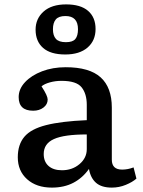

<svg xmlns="http://www.w3.org/2000/svg" viewBox="-20 -840 649 874"><path d="M216 14Q146 14 103.5 -24Q61 -62 61 -124Q61 -182 91 -217.5Q121 -253 190 -270.5Q259 -288 375 -293V-363Q375 -413 351.5 -442.5Q328 -472 260 -472Q232 -472 207 -465Q182 -458 169 -447Q184 -424 190.5 -409.5Q197 -395 197 -387Q197 -365 178 -350.5Q159 -336 131 -336Q65 -336 65 -398Q65 -435 94 -466Q123 -497 171.5 -515.5Q220 -534 279 -534Q387 -534 438 -488Q489 -442 489 -350V-113Q489 -68 536 -68Q562 -68 588 -78L601 -27Q583 -11 552.5 1.5Q522 14 489 14Q442 14 417 -8Q392 -30 385 -71Q356 -30 314 -8Q272 14 216 14ZM262 -65Q309 -65 342 -93Q375 -121 375 -161V-228Q272 -228 225.5 -207Q179 -186 179 -139Q179 -104 201 -84.5Q223 -65 262 -65ZM277 -592Q210 -592 176 -622Q142 -652 142 -705Q142 -755 178.5 -787.5Q215 -820 281 -820Q347 -820 381 -790.5Q415 -761 415 -708Q415 -655 378.5 -623.5Q342 -592 277 -592ZM280 -648Q311 -648 323 -662.5Q335 -677 335 -707Q335 -767 278 -767Q247 -767 234 -751.5Q221 -736 221 -707Q221 -678 234.5 -663Q248 -648 280 -648Z"/></svg>

Font: Literata 7pt Medium
Style: Regular
Weight: 500
Designer: Latin by Veronika Burian and Jose Scaglione. Greek by Irene Vlachou. Cyrillic by Vera Evstafieva.
Foundry: TypeTogether
Version: Version 3.002